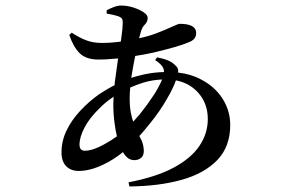

<svg xmlns="http://www.w3.org/2000/svg" viewBox="-20 -611 1040 693"><path d="M540 -394 547 -404Q569 -400 586 -393Q603 -386 614 -374Q622 -367 623 -358Q623 -354 623 -349Q669 -344 706 -324Q756 -298 783.5 -254.5Q811 -211 811 -160Q811 -82 764.5 -33.5Q718 15 636 38Q554 61 447 62L444 47Q543 28 606 -5.5Q669 -39 699.5 -84Q730 -129 730 -181Q730 -223 711 -255Q692 -287 658 -306Q639 -316 615 -321Q604 -290 583 -255Q557 -209 521 -165Q502 -141 483 -120Q488 -110 492 -102Q499 -84 499 -66Q499 -49 489 -41Q479 -33 465 -33Q445 -33 431 -51Q427 -56 424 -62Q389 -34 353 -17Q305 6 264 6Q236 6 219 -11Q202 -28 202 -61Q202 -102 220 -139.5Q238 -177 269 -210.5Q300 -244 338 -271Q365 -289 394 -304Q394 -308 394 -312Q400 -355 406 -398Q406 -399 407 -400Q399 -399 392 -399Q363 -396 336 -396Q290 -396 267 -419.5Q244 -443 230 -485L239 -493Q268 -474 292.5 -465Q317 -456 348 -456Q375 -456 401 -459Q409 -460 416 -461Q417 -468 418 -475Q423 -510 423 -529Q423 -540 420 -544Q417 -548 408 -552Q399 -555 388 -557.5Q377 -560 365 -562V-574Q376 -580 390.5 -585.5Q405 -591 417 -591Q439 -591 461 -584Q483 -577 498 -567Q513 -557 513 -547Q513 -532 502.5 -522Q492 -512 487 -491Q485 -482 482 -473Q516 -480 542 -490Q579 -504 601 -514.5Q623 -525 629 -525Q688 -525 688 -492Q688 -479 681 -471Q674 -463 660 -458Q642 -450 608.5 -440.5Q575 -431 533 -421Q501 -414 468 -409Q460 -370 454 -332Q454 -331 454 -330Q475 -337 498 -342Q534 -350 572 -351Q572 -359 569 -366Q562 -380 540 -394ZM390 -262Q360 -242 337 -218Q303 -185 285 -150.5Q267 -116 267 -89Q267 -67 286 -67Q315 -67 356 -90Q380 -103 402 -119Q397 -140 394 -163Q389 -198 389 -234Q389 -247 390 -262ZM565 -324Q532 -323 498 -313Q475 -306 450 -295Q448 -274 448 -255Q448 -216 456 -188Q458 -179 461 -172Q472 -184 484 -198Q512 -233 535 -268Q555 -299 565 -324Z"/></svg>

Font: Early Summer Mincho SemiBold
Style: Regular
Weight: 600
Designer: GuiWonder
Version: Version 1.002